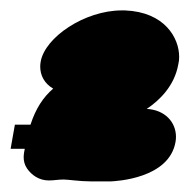

<svg xmlns="http://www.w3.org/2000/svg" viewBox="-22 -320 371 369"><path d="M260 -110.7C284.6 -127.1 313.4 -155 320.7 -196.5L321.9 -203.2L322 -204C322.2 -206.2 322.3 -208.5 322.3 -210.9C322.3 -247 294.6 -297 218.1 -300H212.2C140.5 -300 64.4 -248.2 56.2 -201.6C55.6 -198.3 55.3 -195.1 55.3 -191.9C55.3 -175.2 63.2 -159.6 80.2 -149.7C61.1 -133.2 46.8 -111.7 36.6 -80.4H6.6L-1.6 -34H25.6C24.6 -29.1 23.5 -23.6 23.5 -17.8C23.5 -10.9 25 -3.5 29.9 3.7C38.6 16.4 53 26.8 71.8 26.8C82.1 26.8 90 25 100.3 25C108.6 25 131.7 28.6 152.4 28.6H190.5L191.3 28.6C199.8 28.1 302.8 23.8 315.3 -47C315.9 -50.4 316.2 -53.8 316.2 -57.1C316.2 -85 295.3 -108.8 260 -110.7Z"/></svg>

Font: TudorRose
Style: BoldOblique
Weight: 500
Version: Version 001.000